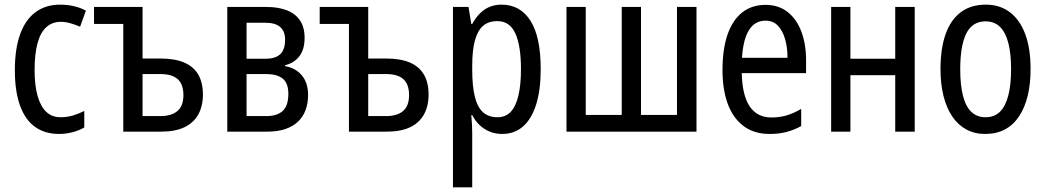

<svg xmlns="http://www.w3.org/2000/svg" viewBox="-20 -567 4502 827"><path d="M235 10Q174 10 131.5 -20Q89 -50 66.5 -111.5Q44 -173 44 -265Q44 -356 66.5 -419Q89 -482 133 -514.5Q177 -547 238 -547Q272 -547 300.5 -540Q329 -533 350 -521L325 -452Q304 -461 283 -467Q262 -473 242 -473Q205 -473 179.5 -450Q154 -427 141.5 -380.5Q129 -334 129 -266Q129 -199 142 -153.5Q155 -108 179.5 -85Q204 -62 241 -62Q269 -62 294 -69.5Q319 -77 343 -89V-18Q321 -5 292.5 2.5Q264 10 235 10Z M594 -537V-315H670Q732 -315 772.5 -298Q813 -281 833.5 -246.5Q854 -212 854 -160Q854 -109 833.5 -73Q813 -37 773.5 -18.5Q734 0 674 0H511V-464H385V-537ZM671 -248H594V-67H671Q719 -67 744.5 -89Q770 -111 770 -157Q770 -204 745.5 -226Q721 -248 671 -248Z M1292 -404Q1292 -355 1270 -325.5Q1248 -296 1208 -286V-282Q1252 -275 1279.5 -243Q1307 -211 1307 -158Q1307 -122 1296 -92.5Q1285 -63 1263 -42.5Q1241 -22 1208.5 -11Q1176 0 1132 0H959V-537H1128Q1179 -537 1216 -522.5Q1253 -508 1272.5 -478.5Q1292 -449 1292 -404ZM1222 -163Q1222 -209 1197.5 -228.5Q1173 -248 1128 -248H1042V-67H1127Q1174 -67 1198 -89.5Q1222 -112 1222 -163ZM1208 -396Q1208 -432 1187 -450.5Q1166 -469 1123 -469H1042V-314H1123Q1167 -314 1187.5 -334Q1208 -354 1208 -396Z M1566 -537V-315H1642Q1704 -315 1744.5 -298Q1785 -281 1805.5 -246.5Q1826 -212 1826 -160Q1826 -109 1805.5 -73Q1785 -37 1745.5 -18.5Q1706 0 1646 0H1483V-464H1357V-537ZM1643 -248H1566V-67H1643Q1691 -67 1716.5 -89Q1742 -111 1742 -157Q1742 -204 1717.5 -226Q1693 -248 1643 -248Z M2140 -547Q2221 -547 2265 -477.5Q2309 -408 2309 -269Q2309 -180 2289.5 -117.5Q2270 -55 2233 -22.5Q2196 10 2143 10Q2114 10 2089.5 0Q2065 -10 2046 -28Q2027 -46 2014 -71H2010Q2012 -51 2013 -30.5Q2014 -10 2014 6V240H1931V-537H1998L2010 -464H2014Q2029 -491 2047.5 -509.5Q2066 -528 2089 -537.5Q2112 -547 2140 -547ZM2122 -476Q2084 -476 2060.5 -455.5Q2037 -435 2025.5 -392.5Q2014 -350 2014 -285V-266Q2014 -197 2025 -151.5Q2036 -106 2060 -84Q2084 -62 2123 -62Q2158 -62 2180 -85.5Q2202 -109 2213 -155.5Q2224 -202 2224 -269Q2224 -369 2200 -422.5Q2176 -476 2122 -476Z M2980 -537V0H2420V-537H2503V-72H2658V-537H2741V-72H2896V-537Z M3277 -546Q3334 -546 3373 -515Q3412 -484 3432 -430Q3452 -376 3452 -308V-252H3175Q3177 -157 3209 -109Q3241 -61 3303 -61Q3338 -61 3368.5 -70Q3399 -79 3431 -98V-24Q3400 -7 3367.5 1.5Q3335 10 3295 10Q3227 10 3181.5 -25Q3136 -60 3114 -121.5Q3092 -183 3092 -265Q3092 -355 3113.5 -417.5Q3135 -480 3176.5 -513Q3218 -546 3277 -546ZM3277 -478Q3232 -478 3206.5 -438Q3181 -398 3176 -318H3372Q3372 -363 3361.5 -399Q3351 -435 3330.5 -456.5Q3310 -478 3277 -478Z M3643 -537V-314H3836V-537H3920V0H3836V-243H3643V0H3560V-537Z M4419 -269Q4419 -205 4406.5 -154Q4394 -103 4369.5 -66Q4345 -29 4308.5 -9.5Q4272 10 4223 10Q4178 10 4142 -9.5Q4106 -29 4081.5 -65.5Q4057 -102 4044 -153.5Q4031 -205 4031 -269Q4031 -358 4053 -420Q4075 -482 4118.5 -514.5Q4162 -547 4226 -547Q4286 -547 4329 -515Q4372 -483 4395.5 -421.5Q4419 -360 4419 -269ZM4116 -269Q4116 -202 4127.5 -155.5Q4139 -109 4163.5 -85.5Q4188 -62 4225 -62Q4263 -62 4287 -85.5Q4311 -109 4323 -155.5Q4335 -202 4335 -269Q4335 -337 4323 -382.5Q4311 -428 4287 -451.5Q4263 -475 4225 -475Q4168 -475 4142 -422.5Q4116 -370 4116 -269Z"/></svg>

Font: Noto Sans Display Condensed
Style: Regular
Weight: 400
Width: 3
Designer: Monotype Design Team
Foundry: Monotype Imaging Inc.
Version: Version 2.003